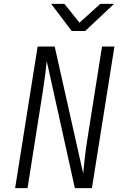

<svg xmlns="http://www.w3.org/2000/svg" viewBox="-20 -970 640 990"><path d="M58 0 174 -730H262L409 -75Q411 -97 414 -126Q417 -155 420.5 -183Q424 -211 427 -230L506 -730H570L454 0H366L221 -655Q219 -632 213.5 -588.5Q208 -545 201 -500L122 0ZM350 -810 244 -950H312L390 -853L497 -950H568L419 -810Z"/></svg>

Font: JetBrains Mono NL ExtraLight
Style: Italic
Weight: 200
Italic angle: -9°
Monospace: yes
Designer: Philipp Nurullin, Konstantin Bulenkov
Foundry: JetBrains
Version: Version 2.305; ttfautohint (v1.8.4.7-5d5b)